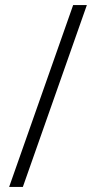

<svg xmlns="http://www.w3.org/2000/svg" viewBox="-20 -735 375 756"><path d="M70 1H16L268 -715H322Z"/></svg>

Font: Noto Sans Display Light Narrow
Style: Regular
Weight: 300
Width: 4
Designer: Monotype Design team
Foundry: Monotype Imaging Inc.
Version: Version 1.000